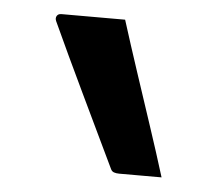

<svg xmlns="http://www.w3.org/2000/svg" viewBox="-34 -768 418 368"><g transform="rotate(5 175.0 -584.5)"><path d="M193 -732.4Q207.8 -685.4 224.5 -634.9Q241.2 -584.5 257.8 -534.3Q274.5 -484.1 288.9 -437.4Q269.1 -437.4 250.2 -437.4Q231.3 -437.4 207.3 -437.4Q201.6 -437.4 197.3 -438.9Q193 -440.4 191 -445Q175.2 -477.9 158.3 -513.3Q141.4 -548.6 124.3 -584.4Q107.1 -620.3 91.2 -654.2Q75.3 -688.2 61.5 -718.2Q59.1 -723.8 61.7 -728.1Q64.3 -732.4 70.3 -732.4Q95.7 -732.4 113 -732.4Q130.3 -732.4 148.1 -732.4Q166 -732.4 193 -732.4Z"/></g></svg>

Font: Recursive Sans Linear Light
Style: Regular
Weight: 300
Version: Version 1.085